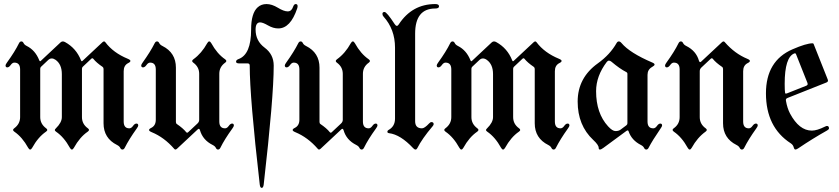

<svg xmlns="http://www.w3.org/2000/svg" viewBox="-20 -727 4133 946"><path d="M7.3 -404.8Q7.3 -409.2 15.1 -419.9Q52.7 -471.7 73.7 -514.2Q78.1 -522.9 85.2 -522.9Q92.3 -522.9 96.2 -514.6Q100.1 -506.3 111.8 -500.5Q153.8 -479.5 173.3 -430.2Q175.3 -425.3 177.2 -425.3Q179.2 -425.3 181.2 -427.2L278.3 -518.1Q283.7 -522.9 289.3 -522.9Q294.9 -522.9 300.8 -519.5Q355.5 -489.3 378.9 -430.2Q380.9 -425.3 382.8 -425.3Q384.8 -425.3 386.7 -427.2L484.9 -519Q489.3 -522.9 492.7 -522.9Q496.1 -522.9 499 -519Q538.1 -466.8 609.4 -437.5Q622.6 -432.1 622.6 -426.8Q622.6 -421.4 611.3 -416Q589.4 -404.8 589.4 -376V-128.4Q589.4 -94.7 617.2 -94.7Q627 -94.7 635.3 -106.4Q643.6 -118.2 652.3 -118.2Q661.1 -118.2 661.1 -108.4Q661.1 -104 653.3 -93.3Q616.2 -41.5 594.7 1Q590.3 9.8 583.3 9.8Q576.2 9.8 572.3 1.5Q568.4 -6.8 556.6 -12.7Q490.2 -45.9 490.2 -119.6V-387.2Q490.2 -394 485.4 -397.5Q455.1 -418 439.5 -437.5Q437.5 -439.9 434.8 -439.9Q432.1 -439.9 429.7 -437.5L387.7 -397.9Q383.8 -394 383.8 -388.2V-149.9Q383.8 -115.7 413.1 -94.7Q418.5 -90.8 418.5 -86.7Q418.5 -82.5 412.1 -78.1Q373 -51.3 344.2 1Q339.4 9.8 334.2 9.8Q329.1 9.8 324.2 1Q295.4 -51.3 256.3 -78.1Q250 -82.5 250 -86.2Q250 -89.8 255.4 -94.7Q284.7 -123.5 284.7 -149.9V-361.8Q284.7 -410.2 253.9 -432.1Q244.1 -439 234.9 -439Q225.6 -439 217.8 -431.6L182.1 -397.9Q178.2 -394 178.2 -388.2V-149.9Q178.2 -116.2 207.5 -94.7Q212.9 -90.8 212.9 -86.7Q212.9 -82.5 206.5 -78.1Q167.5 -51.3 138.7 1Q133.8 9.8 128.7 9.8Q123.5 9.8 118.7 1Q89.8 -51.3 50.8 -78.1Q44.4 -82.5 44.4 -86.7Q44.4 -90.8 49.8 -94.7Q79.1 -116.2 79.1 -149.9V-384.8Q79.1 -418.5 50.8 -418.5Q41 -418.5 32.7 -406.7Q24.4 -395 15.9 -395Q7.3 -395 7.3 -404.8Z M675.8 0ZM1132.3 -108.4Q1132.3 -104 1124.5 -93.3Q1086.9 -41.5 1065.9 1Q1061.5 9.8 1054.4 9.8Q1047.4 9.8 1043.5 1.5Q1039.6 -6.8 1027.8 -12.7Q979 -37.1 965.3 -85.4Q962.9 -92.3 960 -92.3Q957 -92.3 954.1 -89.4L852.1 5.9Q847.7 9.8 844.2 9.8Q840.8 9.8 837.9 5.9Q789.1 -50.3 727.5 -75.7Q714.4 -81.1 714.4 -86.4Q714.4 -91.8 725.6 -97.2Q747.6 -108.4 747.6 -137.2V-384.8Q747.6 -418.5 719.7 -418.5Q710 -418.5 701.7 -406.7Q693.4 -395 684.6 -395Q675.8 -395 675.8 -404.8Q675.8 -409.2 683.6 -419.9Q720.7 -471.7 742.2 -514.2Q746.6 -522.9 753.7 -522.9Q760.7 -522.9 764.6 -514.6Q768.6 -506.3 780.3 -500.5Q846.7 -467.3 846.7 -393.6V-126Q846.7 -119.1 851.6 -115.7Q881.8 -95.2 897.5 -75.7Q899.4 -73.2 902.1 -73.2Q904.8 -73.2 907.2 -75.7L953.1 -118.7Q961.4 -126.5 961.4 -136.7V-363.3Q961.4 -397.5 932.1 -418.5Q926.8 -422.4 926.8 -426.5Q926.8 -430.7 933.1 -435.1Q973.1 -463.9 1001 -514.2Q1005.9 -522.9 1011 -522.9Q1016.1 -522.9 1021 -514.2Q1049.8 -461.9 1088.9 -435.1Q1095.2 -430.7 1095.2 -426.5Q1095.2 -422.4 1089.8 -418.5Q1060.5 -397.9 1060.5 -363.3V-128.4Q1060.5 -94.7 1088.9 -94.7Q1098.6 -94.7 1106.9 -106.4Q1115.2 -118.2 1123.8 -118.2Q1132.3 -118.2 1132.3 -108.4Z M1143.1 0ZM1155.3 -436Q1217.3 -458.5 1217.3 -581.1Q1217.3 -662.1 1249.5 -690.9Q1267.1 -707 1293.2 -707Q1319.3 -707 1348.9 -689Q1378.4 -670.9 1397.5 -670.9Q1416.5 -670.9 1423.8 -692.9Q1428.7 -707 1437 -707Q1446.3 -707 1446.3 -696.8Q1446.3 -691.4 1444.3 -685.5Q1411.1 -586.9 1351.1 -586.9Q1326.2 -586.9 1300.5 -601.8Q1274.9 -616.7 1261.7 -616.7Q1239.3 -616.7 1239.3 -581.1Q1239.3 -525.4 1283.9 -492.2Q1328.6 -459 1328.6 -403.8Q1328.6 -248.5 1279.3 182.1Q1277.3 198.7 1269.5 198.7Q1261.7 198.7 1259.8 182.1Q1210.4 -248.5 1210.4 -403.8Q1210.4 -414.6 1200.2 -414.6H1158.7Q1143.1 -414.6 1143.1 -423.1Q1143.1 -431.6 1155.3 -436Z M1383.3 0ZM1839.8 -108.4Q1839.8 -104 1832 -93.3Q1794.4 -41.5 1773.4 1Q1769 9.8 1762 9.8Q1754.9 9.8 1751 1.5Q1747.1 -6.8 1735.4 -12.7Q1686.5 -37.1 1672.9 -85.4Q1670.4 -92.3 1667.5 -92.3Q1664.6 -92.3 1661.6 -89.4L1559.6 5.9Q1555.2 9.8 1551.8 9.8Q1548.3 9.8 1545.4 5.9Q1496.6 -50.3 1435.1 -75.7Q1421.9 -81.1 1421.9 -86.4Q1421.9 -91.8 1433.1 -97.2Q1455.1 -108.4 1455.1 -137.2V-384.8Q1455.1 -418.5 1427.2 -418.5Q1417.5 -418.5 1409.2 -406.7Q1400.9 -395 1392.1 -395Q1383.3 -395 1383.3 -404.8Q1383.3 -409.2 1391.1 -419.9Q1428.2 -471.7 1449.7 -514.2Q1454.1 -522.9 1461.2 -522.9Q1468.3 -522.9 1472.2 -514.6Q1476.1 -506.3 1487.8 -500.5Q1554.2 -467.3 1554.2 -393.6V-126Q1554.2 -119.1 1559.1 -115.7Q1589.4 -95.2 1605 -75.7Q1606.9 -73.2 1609.6 -73.2Q1612.3 -73.2 1614.7 -75.7L1660.6 -118.7Q1668.9 -126.5 1668.9 -136.7V-363.3Q1668.9 -397.5 1639.6 -418.5Q1634.3 -422.4 1634.3 -426.5Q1634.3 -430.7 1640.6 -435.1Q1680.7 -463.9 1708.5 -514.2Q1713.4 -522.9 1718.5 -522.9Q1723.6 -522.9 1728.5 -514.2Q1757.3 -461.9 1796.4 -435.1Q1802.7 -430.7 1802.7 -426.5Q1802.7 -422.4 1797.4 -418.5Q1768.1 -397.9 1768.1 -363.3V-128.4Q1768.1 -94.7 1796.4 -94.7Q1806.2 -94.7 1814.5 -106.4Q1822.8 -118.2 1831.3 -118.2Q1839.8 -118.2 1839.8 -108.4Z M1864.3 -658.7Q1864.3 -668 1874.5 -668Q1885.7 -668 1924.8 -607.9Q1930.2 -599.6 1935.3 -599.6Q1940.4 -599.6 1944.8 -606.9Q2010.3 -707 2124.5 -707Q2143.1 -707 2143.1 -696Q2143.1 -685.1 2124.5 -685.1Q2025.4 -685.1 2025.4 -561V-129.9Q2025.4 -94.7 2059.1 -94.7Q2071.8 -94.7 2094.2 -118.7Q2100.6 -125.5 2105.5 -125.5Q2116.7 -125.5 2116.7 -115.2Q2116.7 -110.8 2110.8 -104Q2060.1 -44.4 2036.1 2.9Q2032.7 9.8 2027.3 9.8Q2022 9.8 2015.6 2.9Q1953.1 -64 1897 -70.8Q1888.7 -71.8 1888.7 -77.6Q1888.7 -83.5 1894 -86.4Q1926.3 -104 1926.3 -142.6V-492.2Q1926.3 -582.5 1869.6 -645.5Q1864.3 -650.9 1864.3 -658.7Z M2131.8 -404.8Q2131.8 -409.2 2139.6 -419.9Q2177.2 -471.7 2198.2 -514.2Q2202.6 -522.9 2209.7 -522.9Q2216.8 -522.9 2220.7 -514.6Q2224.6 -506.3 2236.3 -500.5Q2278.3 -479.5 2297.9 -430.2Q2299.8 -425.3 2301.8 -425.3Q2303.7 -425.3 2305.7 -427.2L2402.8 -518.1Q2408.2 -522.9 2413.8 -522.9Q2419.4 -522.9 2425.3 -519.5Q2480 -489.3 2503.4 -430.2Q2505.4 -425.3 2507.3 -425.3Q2509.3 -425.3 2511.2 -427.2L2609.4 -519Q2613.8 -522.9 2617.2 -522.9Q2620.6 -522.9 2623.5 -519Q2662.6 -466.8 2733.9 -437.5Q2747.1 -432.1 2747.1 -426.8Q2747.1 -421.4 2735.8 -416Q2713.9 -404.8 2713.9 -376V-128.4Q2713.9 -94.7 2741.7 -94.7Q2751.5 -94.7 2759.8 -106.4Q2768.1 -118.2 2776.9 -118.2Q2785.6 -118.2 2785.6 -108.4Q2785.6 -104 2777.8 -93.3Q2740.7 -41.5 2719.2 1Q2714.8 9.8 2707.8 9.8Q2700.7 9.8 2696.8 1.5Q2692.9 -6.8 2681.2 -12.7Q2614.7 -45.9 2614.7 -119.6V-387.2Q2614.7 -394 2609.9 -397.5Q2579.6 -418 2564 -437.5Q2562 -439.9 2559.3 -439.9Q2556.6 -439.9 2554.2 -437.5L2512.2 -397.9Q2508.3 -394 2508.3 -388.2V-149.9Q2508.3 -115.7 2537.6 -94.7Q2543 -90.8 2543 -86.7Q2543 -82.5 2536.6 -78.1Q2497.6 -51.3 2468.8 1Q2463.9 9.8 2458.7 9.8Q2453.6 9.8 2448.7 1Q2419.9 -51.3 2380.9 -78.1Q2374.5 -82.5 2374.5 -86.2Q2374.5 -89.8 2379.9 -94.7Q2409.2 -123.5 2409.2 -149.9V-361.8Q2409.2 -410.2 2378.4 -432.1Q2368.7 -439 2359.4 -439Q2350.1 -439 2342.3 -431.6L2306.6 -397.9Q2302.7 -394 2302.7 -388.2V-149.9Q2302.7 -116.2 2332 -94.7Q2337.4 -90.8 2337.4 -86.7Q2337.4 -82.5 2331.1 -78.1Q2292 -51.3 2263.2 1Q2258.3 9.8 2253.2 9.8Q2248 9.8 2243.2 1Q2214.4 -51.3 2175.3 -78.1Q2168.9 -82.5 2168.9 -86.7Q2168.9 -90.8 2174.3 -94.7Q2203.6 -116.2 2203.6 -149.9V-384.8Q2203.6 -418.5 2175.3 -418.5Q2165.5 -418.5 2157.2 -406.7Q2148.9 -395 2140.4 -395Q2131.8 -395 2131.8 -404.8Z M2925.8 -415Q2985.8 -458 3018.1 -515.1Q3022.5 -522.9 3029.1 -522.9Q3035.6 -522.9 3042.5 -514.6Q3083 -466.3 3194.8 -418.5Q3205.1 -414.1 3205.1 -408.9Q3205.1 -403.8 3192.9 -397Q3170.4 -384.3 3170.4 -358.4V-128.4Q3170.4 -94.7 3198.7 -94.7Q3208.5 -94.7 3216.8 -106.4Q3225.1 -118.2 3233.4 -118.2Q3242.2 -118.2 3242.2 -108.4Q3242.2 -104 3234.4 -93.3Q3194.3 -34.7 3175.8 1Q3171.4 9.8 3164.3 9.8Q3157.2 9.8 3153.3 1.5Q3149.4 -6.8 3137.7 -12.7Q3091.8 -36.1 3077.1 -80.1Q3075.7 -84.5 3072.8 -84.5Q3069.8 -84.5 3065.9 -81.5L2953.1 1.5Q2941.9 9.8 2935.8 9.8Q2929.7 9.8 2929.7 1Q2929.7 -12.7 2902.8 -37.6Q2826.2 -109.4 2826.2 -226.6Q2826.2 -343.8 2925.8 -415ZM2917 -277.8Q2917 -168.9 2976.1 -104.5Q2997.6 -81.1 3012.7 -81.1Q3027.8 -81.1 3037.1 -87.9L3065.9 -109.4Q3071.3 -113.3 3071.3 -119.6V-363.3Q3071.3 -369.1 3065.4 -372.1Q3033.7 -388.2 2992.7 -422.9Q2986.3 -428.2 2980.5 -428.2Q2974.6 -428.2 2969.7 -421.9Q2917 -352.5 2917 -277.8Z M3256.8 -404.8Q3256.8 -409.2 3264.6 -419.9Q3302.2 -471.7 3323.2 -514.2Q3327.6 -522.9 3334.7 -522.9Q3341.8 -522.9 3345.7 -514.6Q3349.6 -506.3 3361.3 -500.5Q3410.2 -476.1 3423.8 -427.7Q3426.3 -420.9 3429.2 -420.9Q3432.1 -420.9 3435.1 -423.8L3537.1 -519Q3541.5 -522.9 3544.9 -522.9Q3548.3 -522.9 3551.3 -519Q3600.1 -462.9 3661.6 -437.5Q3674.8 -432.1 3674.8 -426.8Q3674.8 -421.4 3663.6 -416Q3641.6 -404.8 3641.6 -376V-128.4Q3641.6 -94.7 3669.4 -94.7Q3679.2 -94.7 3687.5 -106.4Q3695.8 -118.2 3704.6 -118.2Q3713.4 -118.2 3713.4 -108.4Q3713.4 -104 3705.6 -93.3Q3668.5 -41.5 3647 1Q3642.6 9.8 3635.5 9.8Q3628.4 9.8 3624.5 1.5Q3620.6 -6.8 3608.9 -12.7Q3542.5 -45.9 3542.5 -119.6V-387.2Q3542.5 -394 3537.6 -397.5Q3507.3 -418 3491.7 -437.5Q3489.7 -439.9 3487.1 -439.9Q3484.4 -439.9 3481.9 -437.5L3436 -394.5Q3427.7 -386.7 3427.7 -376.5V-149.9Q3427.7 -115.7 3457 -94.7Q3462.4 -90.8 3462.4 -86.7Q3462.4 -82.5 3456.1 -78.1Q3416 -49.3 3388.2 1Q3383.3 9.8 3378.2 9.8Q3373 9.8 3368.2 1Q3339.4 -51.3 3300.3 -78.1Q3293.9 -82.5 3293.9 -86.7Q3293.9 -90.8 3299.3 -94.7Q3328.6 -115.2 3328.6 -149.9V-384.8Q3328.6 -418.5 3300.3 -418.5Q3290.5 -418.5 3282.2 -406.7Q3273.9 -395 3265.4 -395Q3256.8 -395 3256.8 -404.8Z M3753.9 -267.1Q3753.9 -427.2 3884.3 -483.9Q3952.6 -513.7 3983.9 -513.7Q3987.3 -513.7 3988.8 -510.3L4058.1 -335.9Q4059.6 -333 4059.6 -330.1Q4059.6 -323.7 4051.3 -320.3L3860.8 -244.6Q3852.1 -241.2 3852.1 -234.9Q3852.1 -232.4 3852.5 -230Q3858.9 -193.4 3872.6 -167.5Q3917.5 -83.5 3980 -83.5Q4005.4 -83.5 4044.4 -103Q4051.3 -106.4 4054.2 -106.4Q4064.5 -106.4 4064.5 -94.7Q4064.5 -89.4 4055.7 -84.5Q3983.4 -43.9 3913.6 3.4Q3904.3 9.8 3898.9 9.8Q3893.6 9.8 3890.4 -2Q3887.2 -13.7 3876 -21Q3753.9 -100.1 3753.9 -267.1ZM3846.2 -314Q3846.2 -280.8 3848.1 -270Q3849.1 -265.6 3851.8 -265.6Q3854.5 -265.6 3857.9 -267.1L3952.6 -304.7Q3959.5 -307.6 3959.5 -313.5Q3959.5 -315.9 3958 -319.3L3902.3 -459.5Q3900.4 -464.4 3897.7 -464.4Q3895 -464.4 3894 -463.9Q3846.2 -445.8 3846.2 -314Z"/></svg>

Font: UnifrakturMaguntia19
Style: Book
Weight: 400
Designer: j. 'mach' wust, Gerrit Ansmann, Georg Duffner, based on a font by Peter Wiegel, original typeface by Carl Albert Fahrenw
Version: Version 2017-03-19